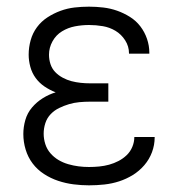

<svg xmlns="http://www.w3.org/2000/svg" viewBox="-20 -548 540 576"><path d="M247 8Q224 8 200.5 5Q177 2 154.5 -5.5Q132 -13 112 -26Q92 -39 78 -57.5Q64 -76 57 -99Q50 -122 50 -146Q50 -167 56 -188Q62 -209 76 -225.5Q90 -242 108.5 -253.5Q127 -265 147 -271Q129 -278 113.5 -288.5Q98 -299 87 -314Q76 -329 71 -347.5Q66 -366 66 -384Q66 -406 72 -427.5Q78 -449 91 -466.5Q104 -484 122.5 -496Q141 -508 161.5 -515.5Q182 -523 203.5 -525.5Q225 -528 247 -528Q268 -528 289.5 -525.5Q311 -523 331 -516Q351 -509 369.5 -497.5Q388 -486 401 -469Q414 -452 421 -431.5Q428 -411 428 -390V-387H367V-388Q367 -409 355.5 -427Q344 -445 326.5 -455.5Q309 -466 288.5 -469.5Q268 -473 247 -473Q226 -473 205 -469Q184 -465 166 -454Q148 -443 137.5 -424Q127 -405 127 -384Q127 -369 131.5 -355.5Q136 -342 145.5 -332Q155 -322 168 -315Q181 -308 194.5 -304.5Q208 -301 222 -299.5Q236 -298 250 -298H305V-243H250Q234 -243 218 -241.5Q202 -240 187 -235.5Q172 -231 157.5 -224Q143 -217 132 -205.5Q121 -194 116 -178.5Q111 -163 111 -147Q111 -131 116 -115.5Q121 -100 131.5 -88Q142 -76 155.5 -68Q169 -60 184.5 -55.5Q200 -51 215.5 -49Q231 -47 247 -47Q262 -47 277.5 -48.5Q293 -50 307.5 -54Q322 -58 335.5 -65Q349 -72 360 -82.5Q371 -93 377 -107.5Q383 -122 383 -137H444V-136Q444 -113 436 -91.5Q428 -70 413 -52.5Q398 -35 378.5 -23Q359 -11 337.5 -4Q316 3 293 5.5Q270 8 247 8Z"/></svg>

Font: Iosevka SS18 Light
Style: Regular
Weight: 300
Monospace: yes
Designer: Belleve Invis
Foundry: Belleve Invis
Version: Version 25.1.1; ttfautohint (v1.8.4)